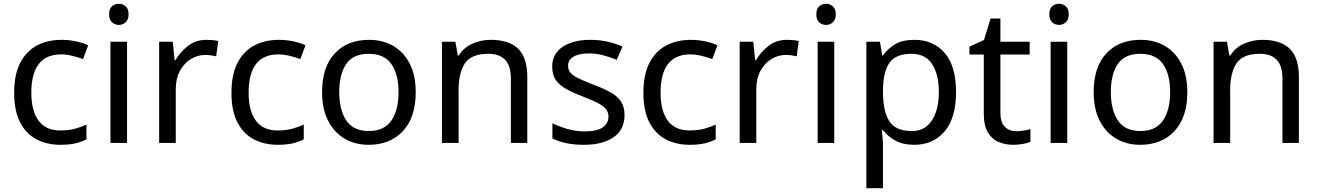

<svg xmlns="http://www.w3.org/2000/svg" viewBox="-20 -757 6981 1017"><path d="M300 10Q229 10 173.5 -19Q118 -48 86.5 -109Q55 -170 55 -265Q55 -364 88 -426Q121 -488 177.5 -517Q234 -546 306 -546Q347 -546 385 -537.5Q423 -529 447 -517L420 -444Q396 -453 364 -461Q332 -469 304 -469Q146 -469 146 -266Q146 -169 184.5 -117.5Q223 -66 299 -66Q343 -66 376.5 -75Q410 -84 438 -97V-19Q411 -5 378.5 2.5Q346 10 300 10Z M610 -737Q630 -737 645.5 -723.5Q661 -710 661 -681Q661 -653 645.5 -639Q630 -625 610 -625Q588 -625 573 -639Q558 -653 558 -681Q558 -710 573 -723.5Q588 -737 610 -737ZM653 -536V0H565V-536Z M1073 -546Q1088 -546 1105.5 -544.5Q1123 -543 1136 -540L1125 -459Q1112 -462 1096.5 -464Q1081 -466 1067 -466Q1026 -466 990 -443.5Q954 -421 932.5 -380.5Q911 -340 911 -286V0H823V-536H895L905 -438H909Q935 -482 976 -514Q1017 -546 1073 -546Z M1451 10Q1380 10 1324.5 -19Q1269 -48 1237.5 -109Q1206 -170 1206 -265Q1206 -364 1239 -426Q1272 -488 1328.5 -517Q1385 -546 1457 -546Q1498 -546 1536 -537.5Q1574 -529 1598 -517L1571 -444Q1547 -453 1515 -461Q1483 -469 1455 -469Q1297 -469 1297 -266Q1297 -169 1335.5 -117.5Q1374 -66 1450 -66Q1494 -66 1527.5 -75Q1561 -84 1589 -97V-19Q1562 -5 1529.5 2.5Q1497 10 1451 10Z M2182 -269Q2182 -136 2114.5 -63Q2047 10 1932 10Q1861 10 1805.5 -22.5Q1750 -55 1718 -117.5Q1686 -180 1686 -269Q1686 -402 1753 -474Q1820 -546 1935 -546Q2008 -546 2063.5 -513.5Q2119 -481 2150.5 -419.5Q2182 -358 2182 -269ZM1777 -269Q1777 -174 1814.5 -118.5Q1852 -63 1934 -63Q2015 -63 2053 -118.5Q2091 -174 2091 -269Q2091 -364 2053 -418Q2015 -472 1933 -472Q1851 -472 1814 -418Q1777 -364 1777 -269Z M2579 -546Q2675 -546 2724 -499.5Q2773 -453 2773 -349V0H2686V-343Q2686 -472 2566 -472Q2477 -472 2443 -422Q2409 -372 2409 -278V0H2321V-536H2392L2405 -463H2410Q2436 -505 2482 -525.5Q2528 -546 2579 -546Z M3288 -148Q3288 -70 3230 -30Q3172 10 3074 10Q3018 10 2977.5 1Q2937 -8 2906 -24V-104Q2938 -88 2983.5 -74.5Q3029 -61 3076 -61Q3143 -61 3173 -82.5Q3203 -104 3203 -140Q3203 -160 3192 -176Q3181 -192 3152.5 -208Q3124 -224 3071 -244Q3019 -264 2982 -284Q2945 -304 2925 -332Q2905 -360 2905 -404Q2905 -472 2960.5 -509Q3016 -546 3106 -546Q3155 -546 3197.5 -536.5Q3240 -527 3277 -510L3247 -440Q3213 -454 3176 -464Q3139 -474 3100 -474Q3046 -474 3017.5 -456.5Q2989 -439 2989 -409Q2989 -387 3002 -371.5Q3015 -356 3045.5 -341.5Q3076 -327 3127 -307Q3178 -288 3214 -268Q3250 -248 3269 -219.5Q3288 -191 3288 -148Z M3633 10Q3562 10 3506.5 -19Q3451 -48 3419.5 -109Q3388 -170 3388 -265Q3388 -364 3421 -426Q3454 -488 3510.5 -517Q3567 -546 3639 -546Q3680 -546 3718 -537.5Q3756 -529 3780 -517L3753 -444Q3729 -453 3697 -461Q3665 -469 3637 -469Q3479 -469 3479 -266Q3479 -169 3517.5 -117.5Q3556 -66 3632 -66Q3676 -66 3709.5 -75Q3743 -84 3771 -97V-19Q3744 -5 3711.5 2.5Q3679 10 3633 10Z M4148 -546Q4163 -546 4180.5 -544.5Q4198 -543 4211 -540L4200 -459Q4187 -462 4171.5 -464Q4156 -466 4142 -466Q4101 -466 4065 -443.5Q4029 -421 4007.5 -380.5Q3986 -340 3986 -286V0H3898V-536H3970L3980 -438H3984Q4010 -482 4051 -514Q4092 -546 4148 -546Z M4356 -737Q4376 -737 4391.5 -723.5Q4407 -710 4407 -681Q4407 -653 4391.5 -639Q4376 -625 4356 -625Q4334 -625 4319 -639Q4304 -653 4304 -681Q4304 -710 4319 -723.5Q4334 -737 4356 -737ZM4399 -536V0H4311V-536Z M4824 -546Q4923 -546 4983.5 -477Q5044 -408 5044 -269Q5044 -132 4983.5 -61Q4923 10 4823 10Q4761 10 4720.5 -13.5Q4680 -37 4657 -68H4651Q4653 -51 4655 -25Q4657 1 4657 20V240H4569V-536H4641L4653 -463H4657Q4681 -498 4720 -522Q4759 -546 4824 -546ZM4808 -472Q4726 -472 4692.5 -426Q4659 -380 4657 -286V-269Q4657 -170 4689.5 -116.5Q4722 -63 4810 -63Q4859 -63 4890.5 -90Q4922 -117 4937.5 -163.5Q4953 -210 4953 -270Q4953 -362 4917.5 -417Q4882 -472 4808 -472Z M5363 -62Q5383 -62 5404 -65.5Q5425 -69 5438 -73V-6Q5424 1 5398 5.5Q5372 10 5348 10Q5306 10 5270.5 -4.5Q5235 -19 5213 -55Q5191 -91 5191 -156V-468H5115V-510L5192 -545L5227 -659H5279V-536H5434V-468H5279V-158Q5279 -109 5302.5 -85.5Q5326 -62 5363 -62Z M5590 -737Q5610 -737 5625.5 -723.5Q5641 -710 5641 -681Q5641 -653 5625.5 -639Q5610 -625 5590 -625Q5568 -625 5553 -639Q5538 -653 5538 -681Q5538 -710 5553 -723.5Q5568 -737 5590 -737ZM5633 -536V0H5545V-536Z M6269 -269Q6269 -136 6201.5 -63Q6134 10 6019 10Q5948 10 5892.5 -22.5Q5837 -55 5805 -117.5Q5773 -180 5773 -269Q5773 -402 5840 -474Q5907 -546 6022 -546Q6095 -546 6150.5 -513.5Q6206 -481 6237.5 -419.5Q6269 -358 6269 -269ZM5864 -269Q5864 -174 5901.5 -118.5Q5939 -63 6021 -63Q6102 -63 6140 -118.5Q6178 -174 6178 -269Q6178 -364 6140 -418Q6102 -472 6020 -472Q5938 -472 5901 -418Q5864 -364 5864 -269Z M6666 -546Q6762 -546 6811 -499.5Q6860 -453 6860 -349V0H6773V-343Q6773 -472 6653 -472Q6564 -472 6530 -422Q6496 -372 6496 -278V0H6408V-536H6479L6492 -463H6497Q6523 -505 6569 -525.5Q6615 -546 6666 -546Z"/></svg>

Font: Noto Sans Nag Mundari
Style: Regular
Weight: 400
Designer: Muthu Nedumaran
Version: Version 1.000; ttfautohint (v1.8.4.7-5d5b)